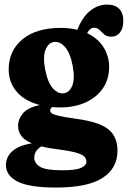

<svg xmlns="http://www.w3.org/2000/svg" viewBox="-20 -575 560 840"><path d="M311.5 -55.5Q413 -42 453.5 -9.8Q494 22.5 494 84.5Q494 161 429 203.2Q364 245.5 225.5 245.5Q108.5 245.5 57.2 219.5Q6 193.5 6 147Q6 112.5 33 87.2Q60 62 119.5 52Q85 37.5 72 18Q59 -1.5 59 -24Q59 -54 80.8 -79.5Q102.5 -105 154.5 -115.5Q88 -132.5 53 -173.8Q18 -215 18 -271Q18 -353.5 78.5 -403.2Q139 -453 246 -453Q285 -453 318.5 -444.5L319 -446Q342 -503 375.8 -529Q409.5 -555 449.5 -555Q482.5 -555 501 -536.8Q519.5 -518.5 519.5 -484Q519.5 -451.5 505.2 -433Q491 -414.5 467 -414.5Q447.5 -414.5 436.2 -424.2Q425 -434 415.5 -443.8Q406 -453.5 391.5 -453.5Q383 -453.5 375.8 -448.2Q368.5 -443 361 -430Q408.5 -407.5 433 -368.2Q457.5 -329 457.5 -282.5Q457.5 -229 430.5 -189.2Q403.5 -149.5 355.2 -127.2Q307 -105 243 -105Q225 -105 208 -106.5Q199.5 -99.5 199.5 -91.5Q199.5 -85 206.5 -79.5Q213.5 -74 237.5 -68.2Q261.5 -62.5 311.5 -55.5ZM216.5 -391.5Q191.5 -388 179.2 -357.5Q167 -327 177.5 -271Q188.5 -214.5 211 -189Q233.5 -163.5 259 -167Q284 -170 296.2 -200.5Q308.5 -231 298 -287Q287 -344 264.5 -369.2Q242 -394.5 216.5 -391.5ZM130 115Q130 139 155 154.5Q180 170 251.5 170Q312.5 170 335.2 159.2Q358 148.5 358 132Q358 119 348 109.2Q338 99.5 309 91.8Q280 84 223.5 77Q188 72.5 160.5 65.5Q143.5 76.5 136.8 88.5Q130 100.5 130 115Z"/></svg>

Font: Fraunces 144pt S100
Style: Bold
Weight: 700
Version: Version 1.000; ttfautohint (v1.8.3)